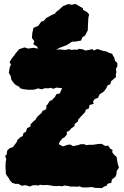

<svg xmlns="http://www.w3.org/2000/svg" viewBox="-20 -934 632 980"><path d="M168 11 146 12 133 18 110 11 91 14 73 4 60 5 42 -1 30 -14 24 -26 14 -39 10 -47 9 -68 8 -83 9 -107 12 -122 6 -138 14 -145 17 -166 30 -178 46 -183 66 -210 69 -220 86 -235 96 -239 100 -255 113 -262 118 -280 135 -288 136 -299 148 -312 164 -326 165 -331 174 -342 193 -358 196 -367 216 -377 217 -396 222 -400 234 -419 245 -423 262 -441 267 -453 285 -457 297 -484 268 -487 253 -481 236 -486 228 -483 209 -484 193 -478 174 -483 163 -479 150 -476H123L98 -479L81 -484L80 -490L61 -500L54 -506L44 -518L37 -530L35 -545L25 -562L30 -592L36 -603L29 -618L39 -634L52 -650L60 -662L78 -683L105 -692L124 -686L151 -690L157 -689L183 -684L198 -688L209 -682L218 -680H238L251 -683L272 -680L283 -682L311 -679L333 -683L346 -679L358 -681L376 -680L381 -685L403 -682L416 -676L454 -683L457 -676L477 -684L504 -675L524 -671L535 -665L553 -659L557 -649L563 -641L567 -624L579 -612V-595L572 -584L574 -566L571 -554L572 -541L547 -519L543 -504L529 -498L522 -483L511 -468L507 -465L488 -452L480 -434L464 -429L455 -417L458 -404L437 -398L433 -380L418 -374L414 -361L406 -353L380 -325L378 -315L360 -300L361 -291L343 -278L333 -266L321 -261V-247L309 -233L298 -227L284 -209L280 -198L301 -187L309 -189L325 -195L340 -196L353 -188L381 -194L391 -198H410L421 -193L434 -195H454L481 -199L498 -200L518 -189L532 -191L543 -175L555 -168L552 -158L563 -144L575 -133L578 -114L580 -102L587 -78L576 -62L574 -44L570 -33L551 -17L548 -1L529 4L524 14L510 19L501 26L467 25L445 20L438 22L413 23L397 22L387 17L372 19L356 18H337L328 15L309 13L297 17L282 15L260 16L240 13L221 10L201 11L184 9L173 14ZM230 -663 199 -670 176 -678 170 -696 150 -708 155 -724 143 -740 145 -766 151 -792 175 -802 191 -824 203 -827 216 -842 245 -858 262 -865 264 -871 281 -884 302 -903 328 -913 347 -910 365 -914 403 -892 404 -884 426 -871 435 -860 431 -843 429 -807 428 -779 414 -752 401 -745 394 -727 360 -721 349 -722 321 -704 282 -689 255 -672Z"/></svg>

Font: Winky Rough Black
Style: Regular
Weight: 900
Designer: Simon Atzbach
Foundry: typofactur
Version: Version 1.206; ttfautohint (v1.8.4.7-5d5b)